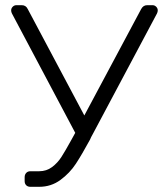

<svg xmlns="http://www.w3.org/2000/svg" viewBox="-20 -720 635 740"><path d="M524 -685Q532 -700 547 -700H568Q576 -700 582 -694Q588 -688 588 -680Q588 -674 585 -668L338 -204Q330 -190 327 -182Q296 -125 272.5 -89Q249 -53 213 -26.5Q177 0 131 0H97Q87 0 81 -6Q75 -12 75 -22V-37Q75 -47 81 -53.5Q87 -60 97 -60H131Q159 -60 180.5 -76Q202 -92 217 -115.5Q232 -139 254 -179L270 -208L26 -668Q23 -674 23 -680Q23 -688 29 -694Q35 -700 43 -700H64Q80 -700 87 -685L305 -275Z"/></svg>

Font: Hezaedrus Light
Style: Regular
Weight: 300
Designer: Hubert & Fischer
Foundry: Hubert & Fischer
Version: Version 1.10;September 3, 2019;FontCreator 11.5.0.2425 64-bi